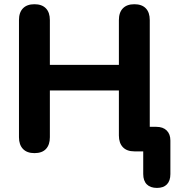

<svg xmlns="http://www.w3.org/2000/svg" viewBox="-20 -734 866 931"><path d="M741.2 177.2Q709 177.2 691.8 159.9Q674.5 142.5 674.5 110V0H631.5Q595.2 0 575.9 -20.2Q556.5 -40.5 556.5 -77V-295.2H221.8V-68.5Q221.8 -32 203 -11.8Q184.2 8.5 147 8.5Q110.8 8.5 91.4 -11.8Q72 -32 72 -68.5V-636.5Q72 -673.8 91.4 -693.6Q110.8 -713.5 147 -713.5Q183.2 -713.5 202.5 -693.6Q221.8 -673.8 221.8 -636.5V-419.5H556.5V-636.5Q556.5 -673.8 575.9 -693.6Q595.2 -713.5 631.5 -713.5Q667.8 -713.5 687 -693.6Q706.2 -673.8 706.2 -636.5V-56.2L646 -119H738.2Q770.5 -119 788.4 -101.2Q806.2 -83.5 806.2 -52.8V110Q806.2 142.5 789.5 159.9Q772.8 177.2 741.2 177.2Z"/></svg>

Font: Nunito ExtraLight
Style: Regular
Weight: 200
Designer: Vernon Adams
Foundry: Vernon Adams
Version: Version 3.602;April 4, 2023;FontCreator 14.0.0.2856 64-bit